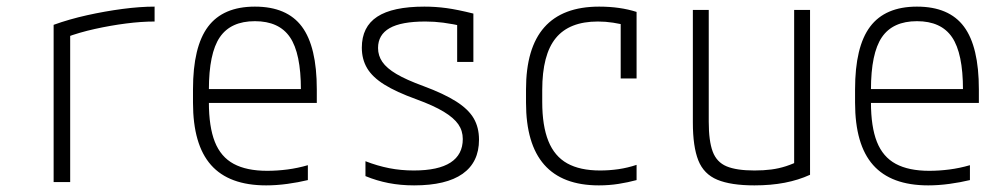

<svg xmlns="http://www.w3.org/2000/svg" viewBox="-20 -550 3040 580"><path d="M142 -475Q189 -492 243 -504Q297 -516 350 -523Q403 -530 447 -530V-485Q407 -485 360.5 -479Q314 -473 266.5 -462.5Q219 -452 179 -437L192 -462V0H142Z M784 10Q672 10 617.5 -51.5Q563 -113 563 -240V-280Q563 -409 608.5 -469.5Q654 -530 750 -530Q847 -530 892 -469.5Q937 -409 937 -280V-239H587V-281H903L889 -265V-279Q889 -389 856 -437.5Q823 -486 750 -486Q677 -486 644 -437.5Q611 -389 611 -279V-241Q611 -167 629 -121.5Q647 -76 686 -55Q725 -34 787 -34Q817 -34 848 -38Q879 -42 910 -51V-6Q881 1 848 5.5Q815 10 784 10Z M1231 10Q1190 10 1154 3Q1118 -4 1084 -18V-63Q1120 -49 1155.5 -42Q1191 -35 1230 -35Q1304 -35 1341 -59Q1378 -83 1378 -130Q1378 -155 1364.5 -174.5Q1351 -194 1320.5 -212.5Q1290 -231 1238 -250Q1177 -272 1141 -294.5Q1105 -317 1089 -344Q1073 -371 1073 -406Q1073 -469 1119.5 -499.5Q1166 -530 1262 -530Q1296 -530 1329 -525.5Q1362 -521 1410 -509V-363H1361V-503L1387 -469Q1346 -478 1319 -481.5Q1292 -485 1265 -485Q1192 -485 1157 -465Q1122 -445 1122 -405Q1122 -382 1135 -363Q1148 -344 1177.5 -326.5Q1207 -309 1259 -290Q1321 -267 1358 -243.5Q1395 -220 1411 -192.5Q1427 -165 1427 -128Q1427 -60 1377.5 -25Q1328 10 1231 10Z M1789 10Q1569 10 1569 -240V-280Q1569 -530 1790 -530Q1853 -530 1903 -514V-313H1855V-505L1876 -472Q1855 -478 1832 -481.5Q1809 -485 1786 -485Q1700 -485 1659 -435Q1618 -385 1618 -278V-242Q1618 -170 1636.5 -124Q1655 -78 1693.5 -56.5Q1732 -35 1793 -35Q1821 -35 1848.5 -39Q1876 -43 1903 -52V-6Q1877 1 1848.5 5.5Q1820 10 1789 10Z M2259 10Q2188 10 2147 -7Q2106 -24 2089.5 -65.5Q2073 -107 2073 -180V-520H2121V-182Q2121 -124 2133 -92Q2145 -60 2175 -47.5Q2205 -35 2259 -35Q2287 -35 2310 -38Q2333 -41 2354.5 -48Q2376 -55 2398 -66L2379 -34V-520H2427V-22Q2392 -6 2350.5 2Q2309 10 2259 10Z M2784 10Q2672 10 2617.5 -51.5Q2563 -113 2563 -240V-280Q2563 -409 2608.5 -469.5Q2654 -530 2750 -530Q2847 -530 2892 -469.5Q2937 -409 2937 -280V-239H2587V-281H2903L2889 -265V-279Q2889 -389 2856 -437.5Q2823 -486 2750 -486Q2677 -486 2644 -437.5Q2611 -389 2611 -279V-241Q2611 -167 2629 -121.5Q2647 -76 2686 -55Q2725 -34 2787 -34Q2817 -34 2848 -38Q2879 -42 2910 -51V-6Q2881 1 2848 5.5Q2815 10 2784 10Z"/></svg>

Font: M PLUS Code Latin Light
Style: Regular
Weight: 300
Designer: Coji Morishita
Foundry: UNDERFOREST DESIGN
Version: Version 1.002; ttfautohint (v1.8.3)